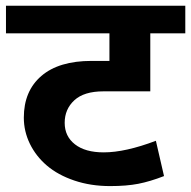

<svg xmlns="http://www.w3.org/2000/svg" viewBox="-35 -649 653 656"><path d="M341.3 -13.2Q274.9 -13.2 218.8 -32.2Q162.6 -51.3 125.2 -83.3Q87.9 -115.2 67.1 -157.7Q46.4 -200.2 46.4 -247.1Q46.4 -337.9 106.2 -389.4Q166 -440.9 277.8 -440.9H338.9V-535.2H-14.6V-629.4H598.1V-535.2H478.5V-336.9H318.4Q252 -336.9 219 -306.4Q186 -275.9 186 -229.5Q186 -183.1 221.2 -155.8Q256.3 -128.4 319.3 -128.4Q393.1 -128.4 497.6 -168L525.4 -47.4Q477.5 -28.8 437.3 -21Q397 -13.2 341.3 -13.2Z"/></svg>

Font: Khula Bold
Style: Regular
Weight: 700
Designer: Erin McLaughlin, Steve Matteson
Version: Version 1.000;PS 1.0;hotconv 1.0.72;makeotf.lib2.5.5900